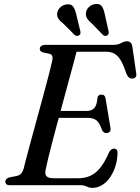

<svg xmlns="http://www.w3.org/2000/svg" viewBox="-20 -924 700 958"><path d="M233.5 -370.5H413.5Q436.5 -370.5 450 -384.2Q463.5 -398 466.5 -437.5Q468.5 -445 473.5 -448.5Q478.5 -452 485 -452Q495 -452 500.2 -447Q505.5 -442 506.5 -433.5L531 -287Q533.5 -273 527.5 -266.8Q521.5 -260.5 512.5 -260Q504 -259.5 498.2 -263.8Q492.5 -268 489 -275.5Q477 -311 461.2 -323.5Q445.5 -336 416 -336H223ZM381 0H29.5Q16.5 0 11.5 -5.2Q6.5 -10.5 6.5 -18Q6.5 -25.5 12.2 -31Q18 -36.5 27 -39L61 -45.5Q75.5 -48.5 83.8 -56.2Q92 -64 97.5 -80.5Q101 -96.5 109.5 -128.2Q118 -160 129.2 -202.2Q140.5 -244.5 153.8 -292.5Q167 -340.5 180.2 -389.2Q193.5 -438 205.5 -482.5Q217.5 -527 226.5 -562.2Q235.5 -597.5 240 -618Q244 -634.5 240.8 -643.8Q237.5 -653 227.5 -655.5L196 -662Q188.5 -664 183.5 -668.2Q178.5 -672.5 178.5 -679.5Q178.5 -689 185.5 -694.5Q192.5 -700 205.5 -700H544Q568.5 -700 584.2 -709Q600 -718 614 -718Q635.5 -718 640 -693.5L659.5 -559.5Q662 -547 657.2 -540Q652.5 -533 643 -532Q632 -531 624.2 -536.8Q616.5 -542.5 610 -557.5Q596 -601.5 581.2 -625Q566.5 -648.5 549 -657.2Q531.5 -666 508 -666H362Q355 -638.5 343.8 -597.2Q332.5 -556 319.2 -506.8Q306 -457.5 291.8 -405Q277.5 -352.5 263.8 -301.5Q250 -250.5 238.5 -206Q227 -161.5 219 -128Q211 -94.5 208 -78Q204.5 -64 207.2 -54Q210 -44 220.2 -39.2Q230.5 -34.5 249 -34.5H368Q403.5 -34.5 430.8 -46.8Q458 -59 480.8 -87.5Q503.5 -116 524 -163.5Q534 -182.5 548.5 -182.5Q567 -182.5 566.5 -159.5Q565.5 -124.5 555.2 -93Q545 -61.5 528 -37.5Q511 -13.5 488.5 0Q466 13.5 441.5 13.5Q426 13.5 413 6.8Q400 0 381 0ZM360.5 -852 381 -767.5Q382 -762 381.5 -757Q381 -752 375 -748Q370 -744.5 364.2 -745Q358.5 -745.5 353.5 -748.5L295.5 -806.5Q280 -818 271.8 -830Q263.5 -842 265.5 -858.5Q267.5 -875 281 -887.5Q294.5 -900 312.5 -902Q335 -905 345 -891Q355 -877 360.5 -852ZM503 -852 522 -767.5Q523 -761.5 522 -756.5Q521 -751.5 515 -747.5Q510 -744 504.2 -744.8Q498.5 -745.5 494.5 -749L437 -808Q422 -820 414.5 -832.5Q407 -845 409 -861.5Q411.5 -878 425.2 -890.2Q439 -902.5 457.5 -904Q479.5 -906 488.8 -891.8Q498 -877.5 503 -852Z"/></svg>

Font: Fraunces
Style: Italic
Weight: 400
Italic angle: -16°
Version: Version 1.000;[b76b70a41]